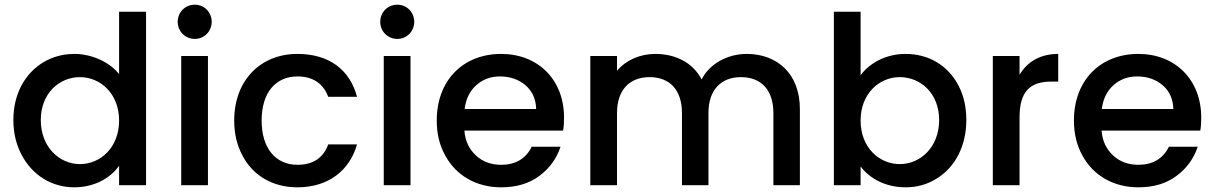

<svg xmlns="http://www.w3.org/2000/svg" viewBox="-20 -790 5181 819"><path d="M37 -278C37 -223 49 -173 72 -130C118 -42 201 9 297 9C382 9 451 -30 488 -83V0H603V-740H488V-474C447 -526 370 -560 298 -560C249 -560 205 -548 166 -525C86 -477 37 -389 37 -278ZM154 -278C154 -393 234 -461 321 -461C408 -461 488 -391 488 -276C488 -160 408 -90 321 -90C234 -90 154 -162 154 -278Z M753 0H867V-551H753ZM738 -697C738 -656 770 -624 811 -624C851 -624 883 -656 883 -697C883 -738 851 -770 811 -770C770 -770 738 -738 738 -697Z M1014 -127C1059 -40 1144 9 1249 9C1380 9 1471 -62 1503 -174H1380C1359 -116 1315 -87 1249 -87C1156 -87 1096 -157 1096 -276C1096 -395 1156 -464 1249 -464C1316 -464 1360 -432 1380 -377H1503C1472 -494 1382 -560 1249 -560C1091 -560 979 -447 979 -276C979 -219 991 -170 1014 -127Z M1617 0H1731V-551H1617ZM1602 -697C1602 -656 1634 -624 1675 -624C1715 -624 1747 -656 1747 -697C1747 -738 1715 -770 1675 -770C1634 -770 1602 -738 1602 -697Z M1879 -127C1926 -40 2013 9 2118 9C2183 9 2237 -7 2281 -40C2324 -72 2354 -113 2371 -164H2248C2223 -113 2179 -87 2118 -87C2075 -87 2039 -100 2010 -127C1981 -154 1964 -189 1961 -233H2382C2385 -250 2386 -268 2386 -289C2386 -450 2275 -560 2118 -560C1955 -560 1843 -447 1843 -276C1843 -219 1855 -170 1879 -127ZM2012 -427C2040 -452 2074 -464 2113 -464C2156 -464 2193 -451 2222 -426C2251 -401 2266 -367 2267 -325H1962C1967 -368 1984 -402 2012 -427Z M2498 0H2612V-308C2612 -407 2666 -461 2751 -461C2836 -461 2889 -407 2889 -308V0H3002V-308C3002 -407 3056 -461 3141 -461C3226 -461 3279 -407 3279 -308V0H3392V-325C3392 -476 3295 -560 3165 -560C3084 -560 3006 -518 2973 -451C2936 -522 2863 -560 2775 -560C2710 -560 2649 -533 2612 -488V-551H2498Z M3651 0V-80C3690 -28 3758 9 3843 9C3891 9 3935 -3 3975 -28C4054 -76 4102 -167 4102 -278C4102 -333 4091 -383 4068 -426C4023 -512 3940 -560 3843 -560C3760 -560 3690 -522 3651 -469V-740H3537V0ZM3651 -276C3651 -391 3731 -461 3818 -461C3906 -461 3986 -393 3986 -278C3986 -162 3906 -90 3818 -90C3731 -90 3651 -160 3651 -276Z M4329 0V-290C4329 -402 4376 -442 4465 -442H4494V-560C4418 -560 4362 -527 4329 -471V-551H4215V0Z M4597 -127C4644 -40 4731 9 4836 9C4901 9 4955 -7 4999 -40C5042 -72 5072 -113 5089 -164H4966C4941 -113 4897 -87 4836 -87C4793 -87 4757 -100 4728 -127C4699 -154 4682 -189 4679 -233H5100C5103 -250 5104 -268 5104 -289C5104 -450 4993 -560 4836 -560C4673 -560 4561 -447 4561 -276C4561 -219 4573 -170 4597 -127ZM4730 -427C4758 -452 4792 -464 4831 -464C4874 -464 4911 -451 4940 -426C4969 -401 4984 -367 4985 -325H4680C4685 -368 4702 -402 4730 -427Z"/></svg>

Font: Poppins Medium
Style: Regular
Weight: 500
Designer: Ninad Kale (Devanagari), Jonny Pinhorn (Latin)
Foundry: Indian Type Foundry
Version: 4.004